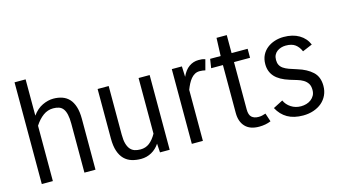

<svg xmlns="http://www.w3.org/2000/svg" viewBox="-83 -1032 2374 1340"><g transform="rotate(-15 1103.5 -362.5)"><path d="M80 0V-735H160V-473Q192 -517 232.5 -536Q273 -555 311 -555Q346 -555 375 -545Q404 -535 424.5 -513Q445 -491 456.5 -455Q468 -419 468 -367V0H388V-354Q388 -393 382 -419.5Q376 -446 364.5 -461.5Q353 -477 335 -483.5Q317 -490 293 -490Q253 -490 220 -466Q187 -442 160 -400V0Z M1004 -540V0H934L930 -64Q907 -29 872 -9.5Q837 10 796 10Q760 10 729 0.5Q698 -9 675.5 -31.5Q653 -54 640.5 -91Q628 -128 628 -182V-540H708V-188Q708 -148 715.5 -122.5Q723 -97 736 -82Q749 -67 767.5 -61Q786 -55 809 -55Q846 -55 873.5 -76Q901 -97 924 -138V-540Z M1164 0V-540H1237L1240 -464Q1260 -509 1291 -531Q1322 -553 1360 -553Q1374 -553 1384 -552Q1394 -551 1408 -546L1388 -471Q1379 -473 1369.5 -474.5Q1360 -476 1348 -476Q1328 -476 1312.5 -467.5Q1297 -459 1284.5 -444Q1272 -429 1262 -409.5Q1252 -390 1244 -369V0Z M1735 -10Q1697 6 1650 6Q1584 6 1550 -30Q1516 -66 1516 -129V-475H1431L1441 -540H1517L1522 -670H1596V-540H1712V-475H1596V-133Q1596 -93 1614 -77Q1632 -61 1663 -61Q1678 -61 1688.5 -63.5Q1699 -66 1715 -71Z M1967 10Q1900 10 1854.5 -16Q1809 -42 1782 -93L1852 -129Q1866 -97 1897.5 -76.5Q1929 -56 1969 -56Q1989 -56 2008 -61.5Q2027 -67 2042 -78.5Q2057 -90 2066 -106.5Q2075 -123 2075 -146Q2075 -175 2063.5 -192.5Q2052 -210 2033 -221.5Q2014 -233 1989.5 -240Q1965 -247 1940 -255Q1869 -277 1836 -313.5Q1803 -350 1803 -404Q1803 -441 1817 -469Q1831 -497 1855 -516Q1879 -535 1910 -545Q1941 -555 1975 -555Q2041 -555 2086.5 -528Q2132 -501 2152 -453L2081 -423Q2067 -456 2042.5 -474.5Q2018 -493 1974 -493Q1956 -493 1940 -488Q1924 -483 1911 -473.5Q1898 -464 1890.5 -449Q1883 -434 1883 -413Q1883 -392 1890.5 -377Q1898 -362 1913.5 -351Q1929 -340 1953.5 -331Q1978 -322 2011 -312Q2077 -292 2116.5 -255.5Q2156 -219 2156 -154Q2156 -117 2142 -87Q2128 -57 2103 -35.5Q2078 -14 2043 -2Q2008 10 1967 10Z"/></g></svg>

Font: Carrois Gothic
Style: Regular
Weight: 400
Designer: Ralph du Carrois
Foundry: Ralph du Carrois
Version: Version 1.001